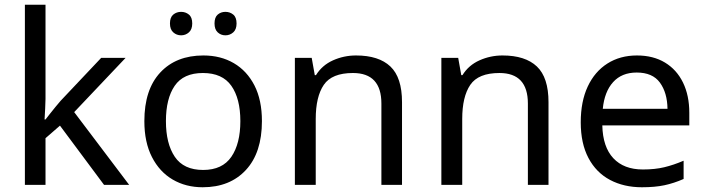

<svg xmlns="http://www.w3.org/2000/svg" viewBox="-20 -780 2979 810"><path d="M172 -363Q172 -347 170.5 -321Q169 -295 168 -276H172Q178 -284 190 -299Q202 -314 214.5 -329.5Q227 -345 236 -355L407 -536H510L293 -307L525 0H419L233 -250L172 -197V0H85V-760H172Z M1085 -269Q1085 -136 1017.5 -63Q950 10 835 10Q764 10 708.5 -22.5Q653 -55 621 -117.5Q589 -180 589 -269Q589 -402 656 -474Q723 -546 838 -546Q911 -546 966.5 -513.5Q1022 -481 1053.5 -419.5Q1085 -358 1085 -269ZM680 -269Q680 -174 717.5 -118.5Q755 -63 837 -63Q918 -63 956 -118.5Q994 -174 994 -269Q994 -364 956 -418Q918 -472 836 -472Q754 -472 717 -418Q680 -364 680 -269ZM697 -681Q697 -707 711 -718.5Q725 -730 744 -730Q763 -730 777 -718.5Q791 -707 791 -681Q791 -656 777 -643.5Q763 -631 744 -631Q725 -631 711 -643.5Q697 -656 697 -681ZM885 -681Q885 -707 898.5 -718.5Q912 -730 931 -730Q950 -730 964 -718.5Q978 -707 978 -681Q978 -656 964 -643.5Q950 -631 931 -631Q912 -631 898.5 -643.5Q885 -656 885 -681Z M1482 -546Q1578 -546 1627 -499.5Q1676 -453 1676 -349V0H1589V-343Q1589 -472 1469 -472Q1380 -472 1346 -422Q1312 -372 1312 -278V0H1224V-536H1295L1308 -463H1313Q1339 -505 1385 -525.5Q1431 -546 1482 -546Z M2100 -546Q2196 -546 2245 -499.5Q2294 -453 2294 -349V0H2207V-343Q2207 -472 2087 -472Q1998 -472 1964 -422Q1930 -372 1930 -278V0H1842V-536H1913L1926 -463H1931Q1957 -505 2003 -525.5Q2049 -546 2100 -546Z M2667 -546Q2736 -546 2785.5 -516Q2835 -486 2861.5 -431.5Q2888 -377 2888 -304V-251H2521Q2523 -160 2567.5 -112.5Q2612 -65 2692 -65Q2743 -65 2782.5 -74.5Q2822 -84 2864 -102V-25Q2823 -7 2783 1.5Q2743 10 2688 10Q2612 10 2553.5 -21Q2495 -52 2462.5 -113.5Q2430 -175 2430 -264Q2430 -352 2459.5 -415Q2489 -478 2542.5 -512Q2596 -546 2667 -546ZM2666 -474Q2603 -474 2566.5 -433.5Q2530 -393 2523 -321H2796Q2795 -389 2764 -431.5Q2733 -474 2666 -474Z"/></svg>

Font: Noto Sans Chakma
Style: Regular
Weight: 400
Designer: Zachary Quinn Scheuren - Monotype Design Team
Foundry: Monotype Imaging Inc.
Version: Version 2.003; ttfautohint (v1.8.4.7-5d5b)